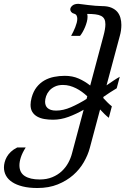

<svg xmlns="http://www.w3.org/2000/svg" viewBox="-97 -758 685 987"><path d="M450.7 -319.3Q469.2 -332 486.3 -343.5Q503.4 -355 518.6 -363.3L502.9 -304.2Q487.3 -294.9 470.2 -283.9Q453.1 -272.9 435.1 -260.3L433.6 -254.4Q444.8 -242.2 455.8 -231.2Q466.8 -220.2 478 -211.4L462.4 -152.3Q451.7 -160.6 440.4 -171.6Q429.2 -182.6 417.5 -195.3L364.7 2.4Q355 39.1 333.7 75.9Q312.5 112.8 279.1 142.1Q245.6 171.4 200 189.9Q154.3 208.5 95.2 208.5Q51.8 208.5 19.5 200.4Q-12.7 192.4 -34.2 178.2Q-55.7 164.1 -66.2 144.8Q-76.7 125.5 -76.7 102.5Q-76.7 90.3 -73.2 76.4Q-69.8 62.5 -62 48.6Q-54.2 34.7 -41 22.2Q-27.8 9.8 -8.3 0H35.2Q17.6 27.8 10.3 50.5Q2.9 73.2 2.9 91.8Q2.9 129.4 30.5 147Q58.1 164.6 106.9 164.6Q143.6 164.6 171.9 152.8Q200.2 141.1 220.5 122.1Q240.7 103 253.7 79.3Q266.6 55.7 272.9 31.2L333 -193.8Q294.9 -171.9 255.1 -157.2Q215.3 -142.6 175.8 -142.6Q151.9 -142.6 130.9 -146.2Q109.9 -149.9 94 -158.9Q78.1 -168 69.1 -182.6Q60.1 -197.3 60.1 -219.2Q60.1 -234.9 65.4 -255.4Q74.2 -288.1 91.3 -309.8Q108.4 -331.5 131.1 -344.5Q153.8 -357.4 180.9 -362.8Q208 -368.2 236.3 -368.2Q275.9 -368.2 307.9 -354Q339.8 -339.8 366.7 -318.4L434.1 -570.8Q439.5 -590.3 442.1 -605.7Q444.8 -621.1 444.8 -632.8Q444.8 -649.4 439.5 -659.9Q434.1 -670.4 422.6 -676.3Q411.1 -682.1 393.3 -684.3Q375.5 -686.5 351.1 -686.5Q353 -680.7 353 -671.4Q353 -659.7 349.4 -645.8Q345.7 -631.8 340.1 -618.4Q334.5 -605 327.6 -593Q320.8 -581.1 314.5 -573.7H268.6Q273.9 -583 279.5 -594.5Q285.2 -606 289.8 -617.7Q294.4 -629.4 297.4 -640.9Q300.3 -652.3 300.3 -661.6Q300.3 -671.4 296.6 -678.2Q293 -685.1 284.2 -687.5Q274.4 -689.9 269.3 -696.3Q264.2 -702.6 264.2 -709.5Q264.2 -719.7 274.9 -729Q285.6 -738.3 306.2 -738.3Q309.1 -738.3 323 -736.3Q336.9 -734.4 355.5 -732.2Q374 -730 393.8 -728.3Q413.6 -726.6 428.2 -726.6Q456.5 -726.6 475.6 -718.5Q494.6 -710.4 505.9 -697.3Q517.1 -684.1 522 -666.5Q526.9 -648.9 526.9 -629.9Q526.9 -615.7 524.9 -601.6Q522.9 -587.4 519 -573.7ZM191.4 -189.5Q228 -189.5 267.8 -206.8Q307.6 -224.1 348.1 -249.5L351.6 -263.2Q338.4 -275.4 324 -285.9Q309.6 -296.4 293.9 -304.2Q278.3 -312 261.5 -316.7Q244.6 -321.3 226.6 -321.3Q202.1 -321.3 184.6 -312.7Q167 -304.2 156 -291.3Q145 -278.3 139.9 -263.2Q134.8 -248 134.8 -234.9Q134.8 -225.6 137.7 -217.3Q140.6 -209 147.2 -202.9Q153.8 -196.8 164.6 -193.1Q175.3 -189.5 191.4 -189.5Z"/></svg>

Font: Arian AMU Serif
Style: Italic
Weight: 400
Italic angle: -15°
Designer: Ruben Hakobyan (Tarumian)
Foundry: Ruben Hakobyan (Tarumian)
Version: Version 1.002